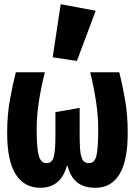

<svg xmlns="http://www.w3.org/2000/svg" viewBox="-20 -874 640 911"><path d="M358 -362V-239Q358 -199 359.5 -172.5Q361 -146 366 -130Q371 -114 379.5 -107Q388 -100 402 -100Q430 -100 438 -137.5Q446 -175 446 -261Q446 -324 435.5 -393Q425 -462 408 -531H546Q560 -476 573 -403.5Q586 -331 586 -242Q586 -112 547 -47.5Q508 17 433 17Q380 17 347.5 -7.5Q315 -32 301 -86H297Q268 17 171 17Q95 17 54.5 -47Q14 -111 14 -242Q14 -331 27.5 -403Q41 -475 55 -531H193Q175 -461 164.5 -392.5Q154 -324 154 -261Q154 -174 163.5 -137Q173 -100 201 -100Q227 -100 235 -129.5Q243 -159 243 -234V-342ZM230 -602 268 -854 434 -823 345 -585Z"/></svg>

Font: Qzxlaeiskcpccdgjqmyffctclhy
Style: Regular
Weight: 700
Monospace: yes
Designer: Carrois Corporate & Edenspiekermann
Foundry: Carrois Corporate GbR & Edenspiekermann AG
Version: Version 2.001